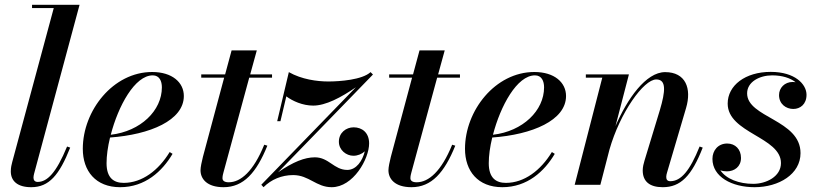

<svg xmlns="http://www.w3.org/2000/svg" viewBox="-20 -770 3406 800"><path d="M272.5 -155 259.5 -159.5C214 -49 176.5 -12 137 -12C125 -12 119.5 -19.5 119.5 -29.5C119.5 -34 120.5 -40.5 122 -46L311.5 -750H113.5V-736.5H204L31 -95C28.5 -85.5 25 -72.5 25 -56C25 -16.5 52 10 110 10C184.5 10 227 -40.5 272.5 -155Z M424 -90C424 -121 429 -158 438.5 -197C605 -209 746 -268.5 746 -370C746 -426.5 697.5 -470 614 -470C451 -470 325 -309 325 -150C325 -57.5 378.5 10 480.5 10C584.5 10 656 -56 699 -129L687 -136.5C640.5 -60 572 -8 495.5 -8C454 -8 424 -28.5 424 -90ZM616.5 -456C644.5 -456 654.5 -432 654.5 -406C654.5 -309.5 566.5 -223 441.5 -208.5C472.5 -328 541.5 -456 616.5 -456Z M1094 -163 1081 -167C1036 -56 983 -10.5 933 -10.5C915.5 -10.5 907 -17 907 -27.5C907 -36.5 909.5 -46 911.5 -53L1018.5 -446.5H1113.5V-460H1022.5L1050 -560H945L918 -460H818.5V-446.5H914L825.5 -116.5C820.5 -96.5 815.5 -73.5 815.5 -60.5C815.5 -25 842 10 911.5 10C995 10 1048.5 -50.5 1094 -163Z M1135 -265H1148.5L1173 -368.5C1199 -349 1241 -330 1285 -330C1337 -330 1400.5 -363.5 1463 -406.5L1068.5 0H1069L1078 10C1110 -22 1153.5 -40.5 1201.5 -40.5C1267.5 -40.5 1297.5 10 1362 10C1451.5 10 1518 -107.5 1518 -172.5C1518 -217.5 1488.5 -239.5 1453.5 -239.5C1422 -239.5 1392 -217 1392 -179.5C1392 -144.5 1423 -121 1452.5 -121C1470 -121 1487.5 -128 1500 -139.5C1490.5 -100.5 1465 -62 1427 -62C1371.5 -62 1350.5 -114.5 1292 -114.5C1249.5 -114.5 1201.5 -95.5 1138.5 -52L1534 -459.5L1524 -469.5C1489.5 -437.5 1396 -430.5 1348 -430.5C1302 -430.5 1237 -439 1183.5 -469.5Z M1877 -163 1864 -167C1819 -56 1766 -10.5 1716 -10.5C1698.5 -10.5 1690 -17 1690 -27.5C1690 -36.5 1692.5 -46 1694.5 -53L1801.5 -446.5H1896.5V-460H1805.5L1833 -560H1728L1701 -460H1601.5V-446.5H1697L1608.5 -116.5C1603.5 -96.5 1598.5 -73.5 1598.5 -60.5C1598.5 -25 1625 10 1694.5 10C1778 10 1831.5 -50.5 1877 -163Z M2016.5 -90C2016.5 -121 2021.5 -158 2031 -197C2197.5 -209 2338.5 -268.5 2338.5 -370C2338.5 -426.5 2290 -470 2206.5 -470C2043.5 -470 1917.5 -309 1917.5 -150C1917.5 -57.5 1971 10 2073 10C2177 10 2248.5 -56 2291.5 -129L2279.5 -136.5C2233 -60 2164.5 -8 2088 -8C2046.5 -8 2016.5 -28.5 2016.5 -90ZM2209 -456C2237 -456 2247 -432 2247 -406C2247 -309.5 2159 -223 2034 -208.5C2065 -328 2134 -456 2209 -456Z M2489.5 -446.5 2374.5 0H2481.5L2519.5 -147C2563 -299.5 2661.5 -439 2714.5 -439C2757.5 -439 2752.5 -389 2729.5 -311.5L2665.5 -101C2662 -90 2658 -74 2658 -60C2658 -14.5 2686 10 2741.5 10C2816 10 2862 -37 2908 -155L2895 -159.5C2854.5 -58.5 2817.5 -15 2773 -15C2760.5 -15 2756 -22 2756 -33C2756 -38 2757.5 -45.5 2759.5 -51.5L2838.5 -319.5C2863 -402 2836.5 -469.5 2751.5 -469.5C2671 -469.5 2593.5 -358 2544.5 -244.5L2600.5 -460H2421V-446.5Z M3315.5 -132C3315.5 -271.5 3093 -279.5 3093 -381C3093 -429.5 3145.5 -456 3197.5 -456C3240 -456 3273.5 -444.5 3295 -427.5C3291 -428 3287 -428.5 3283 -428.5C3249 -428.5 3226 -403.5 3226 -374C3226 -336.5 3255 -316 3285.5 -316C3314 -316 3340.5 -335.5 3340.5 -375C3340.5 -419.5 3292 -470.5 3191.5 -470.5C3084.5 -470.5 3012 -413.5 3012 -338.5C3012 -215 3234 -199.5 3234 -90.5C3234 -34.5 3173 -4 3118.5 -4C3059.5 -4 3006 -24 2981.5 -60.5C2989.5 -57.5 2999 -56 3008.5 -56C3040 -56 3067.5 -75.5 3067.5 -112C3067.5 -148 3043.5 -172 3010 -172C2972 -172 2948.5 -143 2948.5 -108C2948.5 -33.5 3029 10 3124 10C3225.5 10 3315.5 -44.5 3315.5 -132Z"/></svg>

Font: Bodoni* 16pt Medium
Style: Italic
Weight: 500
Italic angle: -13°
Version: Version 2.3